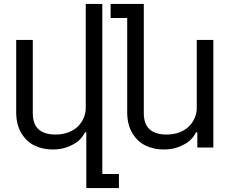

<svg xmlns="http://www.w3.org/2000/svg" viewBox="-20 -747 1227 972"><path d="M976.1 -544.9H1060.1V0H979V-77.1H972.2Q962.9 -57.1 944.6 -38.8Q926.3 -20.5 890.4 -5.4Q854.5 9.8 810.1 9.8Q757.3 9.8 716.1 -10.5Q674.8 -30.8 649.4 -74Q624 -117.2 624 -178.2V-655.8H540V-727.1H708V-173.8Q708 -65.9 823.2 -65.9Q859.4 -65.9 889.2 -77.4Q918.9 -88.9 937.5 -107.9Q956.1 -127 966.1 -150.9Q976.1 -174.8 976.1 -200.2ZM414.1 -727.1H498V133.8H582V205.1H417V-77.1H410.2Q400.9 -57.1 382.6 -38.8Q364.3 -20.5 328.4 -5.4Q292.5 9.8 248 9.8Q195.3 9.8 154.1 -10.5Q112.8 -30.8 87.4 -74Q62 -117.2 62 -178.2V-544.9H146V-173.8Q146 -65.9 261.2 -65.9Q297.4 -65.9 327.1 -77.4Q356.9 -88.9 375.5 -107.9Q394 -127 404.1 -150.9Q414.1 -174.8 414.1 -200.2Z"/></svg>

Font: Telcell.Market
Style: Regular
Weight: 400
Designer: Rasmus Andersson, Sedrak Mkrtchyan
Version: Version 3.019;git-0a5106e0b